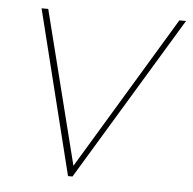

<svg xmlns="http://www.w3.org/2000/svg" viewBox="-44 -584 631 629"><g transform="rotate(5 271.5 -270.0)"><path d="M67.9 -540H89.8L216.8 -35.2L521 -540H543L216.8 0H202.1Z"/></g></svg>

Font: SVN-Poppins Thin
Style: Italic
Weight: 100
Italic angle: -10°
Designer: Ninad Kale (Devanagari), Jonny Pinhorn (Latin)
Foundry: Indian Type Foundry
Version: Version 3.002 2017